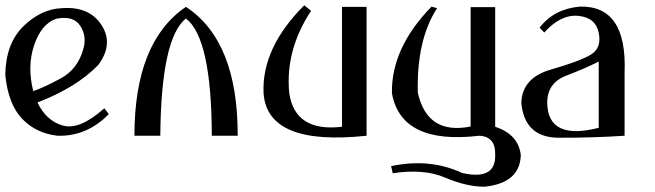

<svg xmlns="http://www.w3.org/2000/svg" viewBox="-20 -514 2482 727"><path d="M69 -415C113.7 -458.3 162 -481 214 -483C283.3 -488.3 333.5 -467 364.5 -419C395.5 -371 391.3 -320.7 352 -268C297.3 -211.3 220.7 -164 122 -126C144 -79.3 176.2 -50.2 218.5 -38.5C260.8 -26.8 313 -48.7 375 -104L392 -82C336.7 -25.3 272 2 198 0C144 -6 99.3 -27.3 64 -64C28.7 -100.7 7.3 -156.3 0 -231C1.3 -310.3 24.3 -371.7 69 -415ZM284 -416C266.7 -442.7 236.3 -451.7 193 -443C155.7 -430.3 127.8 -397.2 109.5 -343.5C91.2 -289.8 90 -231.7 106 -169C133.3 -178.3 168.2 -194.5 210.5 -217.5C252.8 -240.5 281 -277 295 -327C305 -359.7 301.3 -389.3 284 -416Z M684 -488C815.3 -402 880.7 -239.3 880 0H782C781.3 -246.7 748.7 -394.7 684 -444C621.3 -394 589 -246 587 0H489C489 -237.3 554 -400 684 -488Z M978 -161C972.7 -275 1024 -386 1132 -494L1158 -473C1092.7 -374.3 1065 -271 1075 -163C1089 -63 1155.7 -20 1275 -34V-488H1368V0C1117.3 26.7 987.3 -27 978 -161Z M1855 -34C1913.7 -14.7 1946 21 1952 73C1950 143.7 1904.3 183.7 1815 193C1769 193 1719.2 181.5 1665.5 158.5C1611.8 135.5 1545.7 130 1467 142L1461 115C1559 94.3 1648.7 103 1730 141C1815.3 160.3 1857 137.3 1855 72C1856.3 26 1836.3 2 1795 0C1597.7 23.3 1487.3 -30.3 1464 -161C1462 -275 1512 -384.3 1614 -489L1635 -483C1583 -403 1558.7 -296.3 1562 -163C1586 -55.7 1652.7 -13 1762 -35V-487H1855Z M2023 -409C2059 -456.3 2109.7 -483 2175 -489C2295 -492.3 2351.7 -409 2345 -239V0C2264.3 5.3 2181.2 7.8 2095.5 7.5C2009.8 7.2 1962.7 -36.3 1954 -123C1955.3 -187 1992.5 -229.5 2065.5 -250.5C2138.5 -271.5 2189 -290.3 2217 -307C2245 -323.7 2255 -351.3 2247 -390C2239 -428.7 2213 -450 2169 -454C2125 -458 2082.3 -437 2041 -391ZM2247 -30V-281C2213 -263.7 2172 -245.8 2124 -227.5C2076 -209.2 2052 -175 2052 -125C2053.3 -29 2118.3 2.7 2247 -30Z"/></svg>

Font: Neocyr
Style: Regular
Weight: 400
Designer: Viktar Palstsiuk <vipals@gmail.com>
Version: 1.00